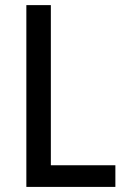

<svg xmlns="http://www.w3.org/2000/svg" viewBox="-20 -734 495 754"><path d="M83.5 0V-713.9H179.7V-85H433.1V0Z"/></svg>

Font: Open Sans SemiCondensed Medium
Style: Regular
Weight: 500
Width: 4
Designer: Monotype Design Team
Foundry: Monotype Imaging Inc.
Version: Version 3.000